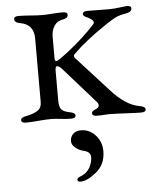

<svg xmlns="http://www.w3.org/2000/svg" viewBox="-52 -500 673 819"><g transform="rotate(-5 284.0 -90.5)"><path d="M260 274Q247 274 247 265Q247 257 261 252Q288 242 301 219.5Q314 197 314 173Q314 151 284 144Q265 140 249.5 127Q234 114 234 99Q234 80 246.5 68Q259 56 280 56Q316 56 342 84Q368 112 368 153Q368 209 328.5 241.5Q289 274 260 274ZM539 -25Q563 -21 563 -9Q563 3 543 3Q523 3 476.5 0.5Q430 -2 404 -2Q396 -2 386 -1Q376 0 354 0Q334 0 334 -12Q334 -14 334.5 -16Q335 -18 336 -19Q337 -20 338.5 -21Q340 -22 342 -23.5Q344 -25 345.5 -25.5Q347 -26 350 -27.5Q353 -29 355 -30Q364 -34 365 -42Q366 -50 360 -57L223 -212Q212 -225 202 -225Q195 -225 195 -206V-80Q195 -52 204 -41Q213 -30 239 -25Q263 -21 263 -9Q263 3 243 3Q223 3 198.5 0Q174 -3 158 -3Q137 -3 103 0Q69 3 50 3Q30 3 30 -9Q30 -21 54 -25Q85 -31 102.5 -42.5Q120 -54 120 -79V-352Q120 -412 62 -422Q38 -426 38 -441Q38 -453 58 -453Q78 -453 109 -450.5Q140 -448 158 -448Q175 -448 201 -450Q227 -452 247 -452Q267 -452 267 -440Q267 -425 243 -421Q221 -418 208 -399Q195 -380 195 -351V-261Q195 -247 202 -247Q209 -247 258 -285Q324 -337 372 -390Q384 -404 352 -420Q350 -421 345.5 -423Q341 -425 339.5 -426Q338 -427 336 -428.5Q334 -430 333 -432Q332 -434 332 -437Q332 -449 352 -449Q372 -449 399 -448.5Q426 -448 444 -448Q465 -448 491.5 -451.5Q518 -455 520 -455Q540 -455 540 -444Q540 -428 516 -424Q487 -419 471.5 -411.5Q456 -404 426 -384Q336 -324 281 -269Q274 -262 284 -251L416 -106Q479 -35 539 -25Z"/></g></svg>

Font: EB Garamond SC 12
Style: Regular
Weight: 400
Version: Version 0.016 ; ttfautohint (v0.97) -l 8 -r 50 -G 200 -x 0 -